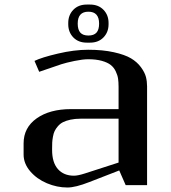

<svg xmlns="http://www.w3.org/2000/svg" viewBox="-20 -812 748 842"><path d="M375 -792Q411.6 -792 433.8 -769Q456.1 -746.1 456.1 -711.4V-705.6Q456.1 -670.9 433.8 -647.9Q411.6 -625 375 -625H360.4Q323.7 -625 301.5 -647.9Q279.3 -670.9 279.3 -705.6V-711.4Q279.3 -746.1 301.5 -769Q323.7 -792 360.4 -792ZM414.6 -708.5Q414.6 -760.7 367.7 -760.7Q320.8 -760.7 320.8 -708.5Q320.8 -681.6 332.3 -668.9Q343.8 -656.2 367.7 -656.2Q391.6 -656.2 403.1 -668.9Q414.6 -681.6 414.6 -708.5ZM366.7 -552.2Q343.3 -552.2 306.6 -544.7Q270 -537.1 249 -530.3L151.9 -497.1L131.3 -544.9Q162.1 -560.1 233.6 -576.9Q305.2 -593.8 366.7 -593.8Q430.7 -593.8 479 -583Q527.3 -572.3 554.4 -556.2Q581.5 -540 598.1 -517.3Q614.7 -494.6 619.9 -474.9Q625 -455.1 625 -433.1V0H531.2L502.9 -64.5L372.1 -13.7Q311 10.3 275.9 10.3Q230 10.3 185.8 -8.3Q141.6 -26.9 112.5 -60.8Q83.5 -94.7 83.5 -134.3V-183.1Q83.5 -252.4 140.9 -293Q198.2 -333.5 291.5 -333.5H500V-431.2Q500 -451.7 497.8 -467Q495.6 -482.4 487.5 -499.3Q479.5 -516.1 465.6 -527.1Q451.7 -538.1 426.5 -545.2Q401.4 -552.2 366.7 -552.2ZM500 -291.5H333.5Q308.6 -291.5 288.8 -287.1Q269 -282.7 256.1 -276.1Q243.2 -269.5 233.9 -258.5Q224.6 -247.6 219.7 -237.5Q214.8 -227.5 212.2 -212.4Q209.5 -197.3 209 -186.8Q208.5 -176.3 208.5 -160.6V-154.3Q208.5 -99.1 234.1 -70.3Q259.8 -41.5 304.2 -41.5Q321.8 -41.5 352.1 -51.3L500 -99.1Z"/></svg>

Font: Resagnicto
Style: Bold
Weight: 700
Version: Version 0.9991